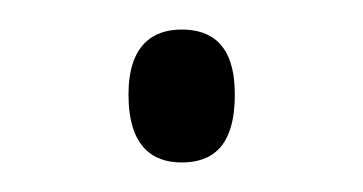

<svg xmlns="http://www.w3.org/2000/svg" viewBox="-20 -105 246 130"><path d="M103 5C123 5 139 -5 139 -41C139 -75 123 -85 103 -85C84 -85 67 -75 67 -41C67 -5 84 5 103 5Z"/></svg>

Font: Noto Serif Ethiopic ExtraLight
Style: Regular
Weight: 200
Designer: Monotype Design Team
Foundry: Monotype Imaging Inc.
Version: Version 2.102